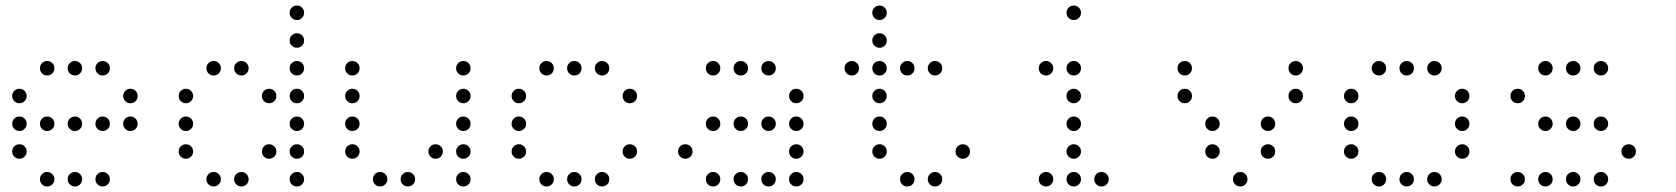

<svg xmlns="http://www.w3.org/2000/svg" viewBox="-20 -696 6040 692"><path d="M149 -476Q139 -476 131.5 -468.5Q124 -461 124 -451V-449Q124 -439 131.5 -431.5Q139 -424 149 -424H151Q161 -424 168.5 -431.5Q176 -439 176 -449V-451Q176 -461 168.5 -468.5Q161 -476 151 -476ZM249 -476Q239 -476 231.5 -468.5Q224 -461 224 -451V-449Q224 -439 231.5 -431.5Q239 -424 249 -424H251Q261 -424 268.5 -431.5Q276 -439 276 -449V-451Q276 -461 268.5 -468.5Q261 -476 251 -476ZM349 -476Q339 -476 331.5 -468.5Q324 -461 324 -451V-449Q324 -439 331.5 -431.5Q339 -424 349 -424H351Q361 -424 368.5 -431.5Q376 -439 376 -449V-451Q376 -461 368.5 -468.5Q361 -476 351 -476ZM49 -376Q39 -376 31.5 -368.5Q24 -361 24 -351V-349Q24 -339 31.5 -331.5Q39 -324 49 -324H51Q61 -324 68.5 -331.5Q76 -339 76 -349V-351Q76 -361 68.5 -368.5Q61 -376 51 -376ZM449 -376Q439 -376 431.5 -368.5Q424 -361 424 -351V-349Q424 -339 431.5 -331.5Q439 -324 449 -324H451Q461 -324 468.5 -331.5Q476 -339 476 -349V-351Q476 -361 468.5 -368.5Q461 -376 451 -376ZM49 -276Q39 -276 31.5 -268.5Q24 -261 24 -251V-249Q24 -239 31.5 -231.5Q39 -224 49 -224H51Q61 -224 68.5 -231.5Q76 -239 76 -249V-251Q76 -261 68.5 -268.5Q61 -276 51 -276ZM149 -276Q139 -276 131.5 -268.5Q124 -261 124 -251V-249Q124 -239 131.5 -231.5Q139 -224 149 -224H151Q161 -224 168.5 -231.5Q176 -239 176 -249V-251Q176 -261 168.5 -268.5Q161 -276 151 -276ZM249 -276Q239 -276 231.5 -268.5Q224 -261 224 -251V-249Q224 -239 231.5 -231.5Q239 -224 249 -224H251Q261 -224 268.5 -231.5Q276 -239 276 -249V-251Q276 -261 268.5 -268.5Q261 -276 251 -276ZM349 -276Q339 -276 331.5 -268.5Q324 -261 324 -251V-249Q324 -239 331.5 -231.5Q339 -224 349 -224H351Q361 -224 368.5 -231.5Q376 -239 376 -249V-251Q376 -261 368.5 -268.5Q361 -276 351 -276ZM449 -276Q439 -276 431.5 -268.5Q424 -261 424 -251V-249Q424 -239 431.5 -231.5Q439 -224 449 -224H451Q461 -224 468.5 -231.5Q476 -239 476 -249V-251Q476 -261 468.5 -268.5Q461 -276 451 -276ZM49 -176Q39 -176 31.5 -168.5Q24 -161 24 -151V-149Q24 -139 31.5 -131.5Q39 -124 49 -124H51Q61 -124 68.5 -131.5Q76 -139 76 -149V-151Q76 -161 68.5 -168.5Q61 -176 51 -176ZM149 -76Q139 -76 131.5 -68.5Q124 -61 124 -51V-49Q124 -39 131.5 -31.5Q139 -24 149 -24H151Q161 -24 168.5 -31.5Q176 -39 176 -49V-51Q176 -61 168.5 -68.5Q161 -76 151 -76ZM249 -76Q239 -76 231.5 -68.5Q224 -61 224 -51V-49Q224 -39 231.5 -31.5Q239 -24 249 -24H251Q261 -24 268.5 -31.5Q276 -39 276 -49V-51Q276 -61 268.5 -68.5Q261 -76 251 -76ZM349 -76Q339 -76 331.5 -68.5Q324 -61 324 -51V-49Q324 -39 331.5 -31.5Q339 -24 349 -24H351Q361 -24 368.5 -31.5Q376 -39 376 -49V-51Q376 -61 368.5 -68.5Q361 -76 351 -76Z M1049 -676Q1039 -676 1031.5 -668.5Q1024 -661 1024 -651V-649Q1024 -639 1031.5 -631.5Q1039 -624 1049 -624H1051Q1061 -624 1068.5 -631.5Q1076 -639 1076 -649V-651Q1076 -661 1068.5 -668.5Q1061 -676 1051 -676ZM1049 -576Q1039 -576 1031.5 -568.5Q1024 -561 1024 -551V-549Q1024 -539 1031.5 -531.5Q1039 -524 1049 -524H1051Q1061 -524 1068.5 -531.5Q1076 -539 1076 -549V-551Q1076 -561 1068.5 -568.5Q1061 -576 1051 -576ZM749 -476Q739 -476 731.5 -468.5Q724 -461 724 -451V-449Q724 -439 731.5 -431.5Q739 -424 749 -424H751Q761 -424 768.5 -431.5Q776 -439 776 -449V-451Q776 -461 768.5 -468.5Q761 -476 751 -476ZM849 -476Q839 -476 831.5 -468.5Q824 -461 824 -451V-449Q824 -439 831.5 -431.5Q839 -424 849 -424H851Q861 -424 868.5 -431.5Q876 -439 876 -449V-451Q876 -461 868.5 -468.5Q861 -476 851 -476ZM1049 -476Q1039 -476 1031.5 -468.5Q1024 -461 1024 -451V-449Q1024 -439 1031.5 -431.5Q1039 -424 1049 -424H1051Q1061 -424 1068.5 -431.5Q1076 -439 1076 -449V-451Q1076 -461 1068.5 -468.5Q1061 -476 1051 -476ZM649 -376Q639 -376 631.5 -368.5Q624 -361 624 -351V-349Q624 -339 631.5 -331.5Q639 -324 649 -324H651Q661 -324 668.5 -331.5Q676 -339 676 -349V-351Q676 -361 668.5 -368.5Q661 -376 651 -376ZM949 -376Q939 -376 931.5 -368.5Q924 -361 924 -351V-349Q924 -339 931.5 -331.5Q939 -324 949 -324H951Q961 -324 968.5 -331.5Q976 -339 976 -349V-351Q976 -361 968.5 -368.5Q961 -376 951 -376ZM1049 -376Q1039 -376 1031.5 -368.5Q1024 -361 1024 -351V-349Q1024 -339 1031.5 -331.5Q1039 -324 1049 -324H1051Q1061 -324 1068.5 -331.5Q1076 -339 1076 -349V-351Q1076 -361 1068.5 -368.5Q1061 -376 1051 -376ZM649 -276Q639 -276 631.5 -268.5Q624 -261 624 -251V-249Q624 -239 631.5 -231.5Q639 -224 649 -224H651Q661 -224 668.5 -231.5Q676 -239 676 -249V-251Q676 -261 668.5 -268.5Q661 -276 651 -276ZM1049 -276Q1039 -276 1031.5 -268.5Q1024 -261 1024 -251V-249Q1024 -239 1031.5 -231.5Q1039 -224 1049 -224H1051Q1061 -224 1068.5 -231.5Q1076 -239 1076 -249V-251Q1076 -261 1068.5 -268.5Q1061 -276 1051 -276ZM649 -176Q639 -176 631.5 -168.5Q624 -161 624 -151V-149Q624 -139 631.5 -131.5Q639 -124 649 -124H651Q661 -124 668.5 -131.5Q676 -139 676 -149V-151Q676 -161 668.5 -168.5Q661 -176 651 -176ZM949 -176Q939 -176 931.5 -168.5Q924 -161 924 -151V-149Q924 -139 931.5 -131.5Q939 -124 949 -124H951Q961 -124 968.5 -131.5Q976 -139 976 -149V-151Q976 -161 968.5 -168.5Q961 -176 951 -176ZM1049 -176Q1039 -176 1031.5 -168.5Q1024 -161 1024 -151V-149Q1024 -139 1031.5 -131.5Q1039 -124 1049 -124H1051Q1061 -124 1068.5 -131.5Q1076 -139 1076 -149V-151Q1076 -161 1068.5 -168.5Q1061 -176 1051 -176ZM749 -76Q739 -76 731.5 -68.5Q724 -61 724 -51V-49Q724 -39 731.5 -31.5Q739 -24 749 -24H751Q761 -24 768.5 -31.5Q776 -39 776 -49V-51Q776 -61 768.5 -68.5Q761 -76 751 -76ZM849 -76Q839 -76 831.5 -68.5Q824 -61 824 -51V-49Q824 -39 831.5 -31.5Q839 -24 849 -24H851Q861 -24 868.5 -31.5Q876 -39 876 -49V-51Q876 -61 868.5 -68.5Q861 -76 851 -76ZM1049 -76Q1039 -76 1031.5 -68.5Q1024 -61 1024 -51V-49Q1024 -39 1031.5 -31.5Q1039 -24 1049 -24H1051Q1061 -24 1068.5 -31.5Q1076 -39 1076 -49V-51Q1076 -61 1068.5 -68.5Q1061 -76 1051 -76Z M1249 -476Q1239 -476 1231.5 -468.5Q1224 -461 1224 -451V-449Q1224 -439 1231.5 -431.5Q1239 -424 1249 -424H1251Q1261 -424 1268.5 -431.5Q1276 -439 1276 -449V-451Q1276 -461 1268.5 -468.5Q1261 -476 1251 -476ZM1649 -476Q1639 -476 1631.5 -468.5Q1624 -461 1624 -451V-449Q1624 -439 1631.5 -431.5Q1639 -424 1649 -424H1651Q1661 -424 1668.5 -431.5Q1676 -439 1676 -449V-451Q1676 -461 1668.5 -468.5Q1661 -476 1651 -476ZM1249 -376Q1239 -376 1231.5 -368.5Q1224 -361 1224 -351V-349Q1224 -339 1231.5 -331.5Q1239 -324 1249 -324H1251Q1261 -324 1268.5 -331.5Q1276 -339 1276 -349V-351Q1276 -361 1268.5 -368.5Q1261 -376 1251 -376ZM1649 -376Q1639 -376 1631.5 -368.5Q1624 -361 1624 -351V-349Q1624 -339 1631.5 -331.5Q1639 -324 1649 -324H1651Q1661 -324 1668.5 -331.5Q1676 -339 1676 -349V-351Q1676 -361 1668.5 -368.5Q1661 -376 1651 -376ZM1249 -276Q1239 -276 1231.5 -268.5Q1224 -261 1224 -251V-249Q1224 -239 1231.5 -231.5Q1239 -224 1249 -224H1251Q1261 -224 1268.5 -231.5Q1276 -239 1276 -249V-251Q1276 -261 1268.5 -268.5Q1261 -276 1251 -276ZM1649 -276Q1639 -276 1631.5 -268.5Q1624 -261 1624 -251V-249Q1624 -239 1631.5 -231.5Q1639 -224 1649 -224H1651Q1661 -224 1668.5 -231.5Q1676 -239 1676 -249V-251Q1676 -261 1668.5 -268.5Q1661 -276 1651 -276ZM1249 -176Q1239 -176 1231.5 -168.5Q1224 -161 1224 -151V-149Q1224 -139 1231.5 -131.5Q1239 -124 1249 -124H1251Q1261 -124 1268.5 -131.5Q1276 -139 1276 -149V-151Q1276 -161 1268.5 -168.5Q1261 -176 1251 -176ZM1549 -176Q1539 -176 1531.5 -168.5Q1524 -161 1524 -151V-149Q1524 -139 1531.5 -131.5Q1539 -124 1549 -124H1551Q1561 -124 1568.5 -131.5Q1576 -139 1576 -149V-151Q1576 -161 1568.5 -168.5Q1561 -176 1551 -176ZM1649 -176Q1639 -176 1631.5 -168.5Q1624 -161 1624 -151V-149Q1624 -139 1631.5 -131.5Q1639 -124 1649 -124H1651Q1661 -124 1668.5 -131.5Q1676 -139 1676 -149V-151Q1676 -161 1668.5 -168.5Q1661 -176 1651 -176ZM1349 -76Q1339 -76 1331.5 -68.5Q1324 -61 1324 -51V-49Q1324 -39 1331.5 -31.5Q1339 -24 1349 -24H1351Q1361 -24 1368.5 -31.5Q1376 -39 1376 -49V-51Q1376 -61 1368.5 -68.5Q1361 -76 1351 -76ZM1449 -76Q1439 -76 1431.5 -68.5Q1424 -61 1424 -51V-49Q1424 -39 1431.5 -31.5Q1439 -24 1449 -24H1451Q1461 -24 1468.5 -31.5Q1476 -39 1476 -49V-51Q1476 -61 1468.5 -68.5Q1461 -76 1451 -76ZM1649 -76Q1639 -76 1631.5 -68.5Q1624 -61 1624 -51V-49Q1624 -39 1631.5 -31.5Q1639 -24 1649 -24H1651Q1661 -24 1668.5 -31.5Q1676 -39 1676 -49V-51Q1676 -61 1668.5 -68.5Q1661 -76 1651 -76Z M1949 -476Q1939 -476 1931.5 -468.5Q1924 -461 1924 -451V-449Q1924 -439 1931.5 -431.5Q1939 -424 1949 -424H1951Q1961 -424 1968.5 -431.5Q1976 -439 1976 -449V-451Q1976 -461 1968.5 -468.5Q1961 -476 1951 -476ZM2049 -476Q2039 -476 2031.5 -468.5Q2024 -461 2024 -451V-449Q2024 -439 2031.5 -431.5Q2039 -424 2049 -424H2051Q2061 -424 2068.5 -431.5Q2076 -439 2076 -449V-451Q2076 -461 2068.5 -468.5Q2061 -476 2051 -476ZM2149 -476Q2139 -476 2131.5 -468.5Q2124 -461 2124 -451V-449Q2124 -439 2131.5 -431.5Q2139 -424 2149 -424H2151Q2161 -424 2168.5 -431.5Q2176 -439 2176 -449V-451Q2176 -461 2168.5 -468.5Q2161 -476 2151 -476ZM1849 -376Q1839 -376 1831.5 -368.5Q1824 -361 1824 -351V-349Q1824 -339 1831.5 -331.5Q1839 -324 1849 -324H1851Q1861 -324 1868.5 -331.5Q1876 -339 1876 -349V-351Q1876 -361 1868.5 -368.5Q1861 -376 1851 -376ZM2249 -376Q2239 -376 2231.5 -368.5Q2224 -361 2224 -351V-349Q2224 -339 2231.5 -331.5Q2239 -324 2249 -324H2251Q2261 -324 2268.5 -331.5Q2276 -339 2276 -349V-351Q2276 -361 2268.5 -368.5Q2261 -376 2251 -376ZM1849 -276Q1839 -276 1831.5 -268.5Q1824 -261 1824 -251V-249Q1824 -239 1831.5 -231.5Q1839 -224 1849 -224H1851Q1861 -224 1868.5 -231.5Q1876 -239 1876 -249V-251Q1876 -261 1868.5 -268.5Q1861 -276 1851 -276ZM1849 -176Q1839 -176 1831.5 -168.5Q1824 -161 1824 -151V-149Q1824 -139 1831.5 -131.5Q1839 -124 1849 -124H1851Q1861 -124 1868.5 -131.5Q1876 -139 1876 -149V-151Q1876 -161 1868.5 -168.5Q1861 -176 1851 -176ZM2249 -176Q2239 -176 2231.5 -168.5Q2224 -161 2224 -151V-149Q2224 -139 2231.5 -131.5Q2239 -124 2249 -124H2251Q2261 -124 2268.5 -131.5Q2276 -139 2276 -149V-151Q2276 -161 2268.5 -168.5Q2261 -176 2251 -176ZM1949 -76Q1939 -76 1931.5 -68.5Q1924 -61 1924 -51V-49Q1924 -39 1931.5 -31.5Q1939 -24 1949 -24H1951Q1961 -24 1968.5 -31.5Q1976 -39 1976 -49V-51Q1976 -61 1968.5 -68.5Q1961 -76 1951 -76ZM2049 -76Q2039 -76 2031.5 -68.5Q2024 -61 2024 -51V-49Q2024 -39 2031.5 -31.5Q2039 -24 2049 -24H2051Q2061 -24 2068.5 -31.5Q2076 -39 2076 -49V-51Q2076 -61 2068.5 -68.5Q2061 -76 2051 -76ZM2149 -76Q2139 -76 2131.5 -68.5Q2124 -61 2124 -51V-49Q2124 -39 2131.5 -31.5Q2139 -24 2149 -24H2151Q2161 -24 2168.5 -31.5Q2176 -39 2176 -49V-51Q2176 -61 2168.5 -68.5Q2161 -76 2151 -76Z M2549 -476Q2539 -476 2531.5 -468.5Q2524 -461 2524 -451V-449Q2524 -439 2531.5 -431.5Q2539 -424 2549 -424H2551Q2561 -424 2568.5 -431.5Q2576 -439 2576 -449V-451Q2576 -461 2568.5 -468.5Q2561 -476 2551 -476ZM2649 -476Q2639 -476 2631.5 -468.5Q2624 -461 2624 -451V-449Q2624 -439 2631.5 -431.5Q2639 -424 2649 -424H2651Q2661 -424 2668.5 -431.5Q2676 -439 2676 -449V-451Q2676 -461 2668.5 -468.5Q2661 -476 2651 -476ZM2749 -476Q2739 -476 2731.5 -468.5Q2724 -461 2724 -451V-449Q2724 -439 2731.5 -431.5Q2739 -424 2749 -424H2751Q2761 -424 2768.5 -431.5Q2776 -439 2776 -449V-451Q2776 -461 2768.5 -468.5Q2761 -476 2751 -476ZM2849 -376Q2839 -376 2831.5 -368.5Q2824 -361 2824 -351V-349Q2824 -339 2831.5 -331.5Q2839 -324 2849 -324H2851Q2861 -324 2868.5 -331.5Q2876 -339 2876 -349V-351Q2876 -361 2868.5 -368.5Q2861 -376 2851 -376ZM2549 -276Q2539 -276 2531.5 -268.5Q2524 -261 2524 -251V-249Q2524 -239 2531.5 -231.5Q2539 -224 2549 -224H2551Q2561 -224 2568.5 -231.5Q2576 -239 2576 -249V-251Q2576 -261 2568.5 -268.5Q2561 -276 2551 -276ZM2649 -276Q2639 -276 2631.5 -268.5Q2624 -261 2624 -251V-249Q2624 -239 2631.5 -231.5Q2639 -224 2649 -224H2651Q2661 -224 2668.5 -231.5Q2676 -239 2676 -249V-251Q2676 -261 2668.5 -268.5Q2661 -276 2651 -276ZM2749 -276Q2739 -276 2731.5 -268.5Q2724 -261 2724 -251V-249Q2724 -239 2731.5 -231.5Q2739 -224 2749 -224H2751Q2761 -224 2768.5 -231.5Q2776 -239 2776 -249V-251Q2776 -261 2768.5 -268.5Q2761 -276 2751 -276ZM2849 -276Q2839 -276 2831.5 -268.5Q2824 -261 2824 -251V-249Q2824 -239 2831.5 -231.5Q2839 -224 2849 -224H2851Q2861 -224 2868.5 -231.5Q2876 -239 2876 -249V-251Q2876 -261 2868.5 -268.5Q2861 -276 2851 -276ZM2449 -176Q2439 -176 2431.5 -168.5Q2424 -161 2424 -151V-149Q2424 -139 2431.5 -131.5Q2439 -124 2449 -124H2451Q2461 -124 2468.5 -131.5Q2476 -139 2476 -149V-151Q2476 -161 2468.5 -168.5Q2461 -176 2451 -176ZM2849 -176Q2839 -176 2831.5 -168.5Q2824 -161 2824 -151V-149Q2824 -139 2831.5 -131.5Q2839 -124 2849 -124H2851Q2861 -124 2868.5 -131.5Q2876 -139 2876 -149V-151Q2876 -161 2868.5 -168.5Q2861 -176 2851 -176ZM2549 -76Q2539 -76 2531.5 -68.5Q2524 -61 2524 -51V-49Q2524 -39 2531.5 -31.5Q2539 -24 2549 -24H2551Q2561 -24 2568.5 -31.5Q2576 -39 2576 -49V-51Q2576 -61 2568.5 -68.5Q2561 -76 2551 -76ZM2649 -76Q2639 -76 2631.5 -68.5Q2624 -61 2624 -51V-49Q2624 -39 2631.5 -31.5Q2639 -24 2649 -24H2651Q2661 -24 2668.5 -31.5Q2676 -39 2676 -49V-51Q2676 -61 2668.5 -68.5Q2661 -76 2651 -76ZM2749 -76Q2739 -76 2731.5 -68.5Q2724 -61 2724 -51V-49Q2724 -39 2731.5 -31.5Q2739 -24 2749 -24H2751Q2761 -24 2768.5 -31.5Q2776 -39 2776 -49V-51Q2776 -61 2768.5 -68.5Q2761 -76 2751 -76ZM2849 -76Q2839 -76 2831.5 -68.5Q2824 -61 2824 -51V-49Q2824 -39 2831.5 -31.5Q2839 -24 2849 -24H2851Q2861 -24 2868.5 -31.5Q2876 -39 2876 -49V-51Q2876 -61 2868.5 -68.5Q2861 -76 2851 -76Z M3149 -676Q3139 -676 3131.5 -668.5Q3124 -661 3124 -651V-649Q3124 -639 3131.5 -631.5Q3139 -624 3149 -624H3151Q3161 -624 3168.5 -631.5Q3176 -639 3176 -649V-651Q3176 -661 3168.5 -668.5Q3161 -676 3151 -676ZM3149 -576Q3139 -576 3131.5 -568.5Q3124 -561 3124 -551V-549Q3124 -539 3131.5 -531.5Q3139 -524 3149 -524H3151Q3161 -524 3168.5 -531.5Q3176 -539 3176 -549V-551Q3176 -561 3168.5 -568.5Q3161 -576 3151 -576ZM3049 -476Q3039 -476 3031.5 -468.5Q3024 -461 3024 -451V-449Q3024 -439 3031.5 -431.5Q3039 -424 3049 -424H3051Q3061 -424 3068.5 -431.5Q3076 -439 3076 -449V-451Q3076 -461 3068.5 -468.5Q3061 -476 3051 -476ZM3149 -476Q3139 -476 3131.5 -468.5Q3124 -461 3124 -451V-449Q3124 -439 3131.5 -431.5Q3139 -424 3149 -424H3151Q3161 -424 3168.5 -431.5Q3176 -439 3176 -449V-451Q3176 -461 3168.5 -468.5Q3161 -476 3151 -476ZM3249 -476Q3239 -476 3231.5 -468.5Q3224 -461 3224 -451V-449Q3224 -439 3231.5 -431.5Q3239 -424 3249 -424H3251Q3261 -424 3268.5 -431.5Q3276 -439 3276 -449V-451Q3276 -461 3268.5 -468.5Q3261 -476 3251 -476ZM3349 -476Q3339 -476 3331.5 -468.5Q3324 -461 3324 -451V-449Q3324 -439 3331.5 -431.5Q3339 -424 3349 -424H3351Q3361 -424 3368.5 -431.5Q3376 -439 3376 -449V-451Q3376 -461 3368.5 -468.5Q3361 -476 3351 -476ZM3149 -376Q3139 -376 3131.5 -368.5Q3124 -361 3124 -351V-349Q3124 -339 3131.5 -331.5Q3139 -324 3149 -324H3151Q3161 -324 3168.5 -331.5Q3176 -339 3176 -349V-351Q3176 -361 3168.5 -368.5Q3161 -376 3151 -376ZM3149 -276Q3139 -276 3131.5 -268.5Q3124 -261 3124 -251V-249Q3124 -239 3131.5 -231.5Q3139 -224 3149 -224H3151Q3161 -224 3168.5 -231.5Q3176 -239 3176 -249V-251Q3176 -261 3168.5 -268.5Q3161 -276 3151 -276ZM3149 -176Q3139 -176 3131.5 -168.5Q3124 -161 3124 -151V-149Q3124 -139 3131.5 -131.5Q3139 -124 3149 -124H3151Q3161 -124 3168.5 -131.5Q3176 -139 3176 -149V-151Q3176 -161 3168.5 -168.5Q3161 -176 3151 -176ZM3449 -176Q3439 -176 3431.5 -168.5Q3424 -161 3424 -151V-149Q3424 -139 3431.5 -131.5Q3439 -124 3449 -124H3451Q3461 -124 3468.5 -131.5Q3476 -139 3476 -149V-151Q3476 -161 3468.5 -168.5Q3461 -176 3451 -176ZM3249 -76Q3239 -76 3231.5 -68.5Q3224 -61 3224 -51V-49Q3224 -39 3231.5 -31.5Q3239 -24 3249 -24H3251Q3261 -24 3268.5 -31.5Q3276 -39 3276 -49V-51Q3276 -61 3268.5 -68.5Q3261 -76 3251 -76ZM3349 -76Q3339 -76 3331.5 -68.5Q3324 -61 3324 -51V-49Q3324 -39 3331.5 -31.5Q3339 -24 3349 -24H3351Q3361 -24 3368.5 -31.5Q3376 -39 3376 -49V-51Q3376 -61 3368.5 -68.5Q3361 -76 3351 -76Z M3849 -676Q3839 -676 3831.5 -668.5Q3824 -661 3824 -651V-649Q3824 -639 3831.5 -631.5Q3839 -624 3849 -624H3851Q3861 -624 3868.5 -631.5Q3876 -639 3876 -649V-651Q3876 -661 3868.5 -668.5Q3861 -676 3851 -676ZM3749 -476Q3739 -476 3731.5 -468.5Q3724 -461 3724 -451V-449Q3724 -439 3731.5 -431.5Q3739 -424 3749 -424H3751Q3761 -424 3768.5 -431.5Q3776 -439 3776 -449V-451Q3776 -461 3768.5 -468.5Q3761 -476 3751 -476ZM3849 -476Q3839 -476 3831.5 -468.5Q3824 -461 3824 -451V-449Q3824 -439 3831.5 -431.5Q3839 -424 3849 -424H3851Q3861 -424 3868.5 -431.5Q3876 -439 3876 -449V-451Q3876 -461 3868.5 -468.5Q3861 -476 3851 -476ZM3849 -376Q3839 -376 3831.5 -368.5Q3824 -361 3824 -351V-349Q3824 -339 3831.5 -331.5Q3839 -324 3849 -324H3851Q3861 -324 3868.5 -331.5Q3876 -339 3876 -349V-351Q3876 -361 3868.5 -368.5Q3861 -376 3851 -376ZM3849 -276Q3839 -276 3831.5 -268.5Q3824 -261 3824 -251V-249Q3824 -239 3831.5 -231.5Q3839 -224 3849 -224H3851Q3861 -224 3868.5 -231.5Q3876 -239 3876 -249V-251Q3876 -261 3868.5 -268.5Q3861 -276 3851 -276ZM3849 -176Q3839 -176 3831.5 -168.5Q3824 -161 3824 -151V-149Q3824 -139 3831.5 -131.5Q3839 -124 3849 -124H3851Q3861 -124 3868.5 -131.5Q3876 -139 3876 -149V-151Q3876 -161 3868.5 -168.5Q3861 -176 3851 -176ZM3749 -76Q3739 -76 3731.5 -68.5Q3724 -61 3724 -51V-49Q3724 -39 3731.5 -31.5Q3739 -24 3749 -24H3751Q3761 -24 3768.5 -31.5Q3776 -39 3776 -49V-51Q3776 -61 3768.5 -68.5Q3761 -76 3751 -76ZM3849 -76Q3839 -76 3831.5 -68.5Q3824 -61 3824 -51V-49Q3824 -39 3831.5 -31.5Q3839 -24 3849 -24H3851Q3861 -24 3868.5 -31.5Q3876 -39 3876 -49V-51Q3876 -61 3868.5 -68.5Q3861 -76 3851 -76ZM3949 -76Q3939 -76 3931.5 -68.5Q3924 -61 3924 -51V-49Q3924 -39 3931.5 -31.5Q3939 -24 3949 -24H3951Q3961 -24 3968.5 -31.5Q3976 -39 3976 -49V-51Q3976 -61 3968.5 -68.5Q3961 -76 3951 -76Z M4249 -476Q4239 -476 4231.5 -468.5Q4224 -461 4224 -451V-449Q4224 -439 4231.5 -431.5Q4239 -424 4249 -424H4251Q4261 -424 4268.5 -431.5Q4276 -439 4276 -449V-451Q4276 -461 4268.5 -468.5Q4261 -476 4251 -476ZM4649 -476Q4639 -476 4631.5 -468.5Q4624 -461 4624 -451V-449Q4624 -439 4631.5 -431.5Q4639 -424 4649 -424H4651Q4661 -424 4668.5 -431.5Q4676 -439 4676 -449V-451Q4676 -461 4668.5 -468.5Q4661 -476 4651 -476ZM4249 -376Q4239 -376 4231.5 -368.5Q4224 -361 4224 -351V-349Q4224 -339 4231.5 -331.5Q4239 -324 4249 -324H4251Q4261 -324 4268.5 -331.5Q4276 -339 4276 -349V-351Q4276 -361 4268.5 -368.5Q4261 -376 4251 -376ZM4649 -376Q4639 -376 4631.5 -368.5Q4624 -361 4624 -351V-349Q4624 -339 4631.5 -331.5Q4639 -324 4649 -324H4651Q4661 -324 4668.5 -331.5Q4676 -339 4676 -349V-351Q4676 -361 4668.5 -368.5Q4661 -376 4651 -376ZM4349 -276Q4339 -276 4331.5 -268.5Q4324 -261 4324 -251V-249Q4324 -239 4331.5 -231.5Q4339 -224 4349 -224H4351Q4361 -224 4368.5 -231.5Q4376 -239 4376 -249V-251Q4376 -261 4368.5 -268.5Q4361 -276 4351 -276ZM4549 -276Q4539 -276 4531.5 -268.5Q4524 -261 4524 -251V-249Q4524 -239 4531.5 -231.5Q4539 -224 4549 -224H4551Q4561 -224 4568.5 -231.5Q4576 -239 4576 -249V-251Q4576 -261 4568.5 -268.5Q4561 -276 4551 -276ZM4349 -176Q4339 -176 4331.5 -168.5Q4324 -161 4324 -151V-149Q4324 -139 4331.5 -131.5Q4339 -124 4349 -124H4351Q4361 -124 4368.5 -131.5Q4376 -139 4376 -149V-151Q4376 -161 4368.5 -168.5Q4361 -176 4351 -176ZM4549 -176Q4539 -176 4531.5 -168.5Q4524 -161 4524 -151V-149Q4524 -139 4531.5 -131.5Q4539 -124 4549 -124H4551Q4561 -124 4568.5 -131.5Q4576 -139 4576 -149V-151Q4576 -161 4568.5 -168.5Q4561 -176 4551 -176ZM4449 -76Q4439 -76 4431.5 -68.5Q4424 -61 4424 -51V-49Q4424 -39 4431.5 -31.5Q4439 -24 4449 -24H4451Q4461 -24 4468.5 -31.5Q4476 -39 4476 -49V-51Q4476 -61 4468.5 -68.5Q4461 -76 4451 -76Z M4949 -476Q4939 -476 4931.5 -468.5Q4924 -461 4924 -451V-449Q4924 -439 4931.5 -431.5Q4939 -424 4949 -424H4951Q4961 -424 4968.5 -431.5Q4976 -439 4976 -449V-451Q4976 -461 4968.5 -468.5Q4961 -476 4951 -476ZM5049 -476Q5039 -476 5031.5 -468.5Q5024 -461 5024 -451V-449Q5024 -439 5031.5 -431.5Q5039 -424 5049 -424H5051Q5061 -424 5068.5 -431.5Q5076 -439 5076 -449V-451Q5076 -461 5068.5 -468.5Q5061 -476 5051 -476ZM5149 -476Q5139 -476 5131.5 -468.5Q5124 -461 5124 -451V-449Q5124 -439 5131.5 -431.5Q5139 -424 5149 -424H5151Q5161 -424 5168.5 -431.5Q5176 -439 5176 -449V-451Q5176 -461 5168.5 -468.5Q5161 -476 5151 -476ZM4849 -376Q4839 -376 4831.5 -368.5Q4824 -361 4824 -351V-349Q4824 -339 4831.5 -331.5Q4839 -324 4849 -324H4851Q4861 -324 4868.5 -331.5Q4876 -339 4876 -349V-351Q4876 -361 4868.5 -368.5Q4861 -376 4851 -376ZM5249 -376Q5239 -376 5231.5 -368.5Q5224 -361 5224 -351V-349Q5224 -339 5231.5 -331.5Q5239 -324 5249 -324H5251Q5261 -324 5268.5 -331.5Q5276 -339 5276 -349V-351Q5276 -361 5268.5 -368.5Q5261 -376 5251 -376ZM4849 -276Q4839 -276 4831.5 -268.5Q4824 -261 4824 -251V-249Q4824 -239 4831.5 -231.5Q4839 -224 4849 -224H4851Q4861 -224 4868.5 -231.5Q4876 -239 4876 -249V-251Q4876 -261 4868.5 -268.5Q4861 -276 4851 -276ZM5249 -276Q5239 -276 5231.5 -268.5Q5224 -261 5224 -251V-249Q5224 -239 5231.5 -231.5Q5239 -224 5249 -224H5251Q5261 -224 5268.5 -231.5Q5276 -239 5276 -249V-251Q5276 -261 5268.5 -268.5Q5261 -276 5251 -276ZM4849 -176Q4839 -176 4831.5 -168.5Q4824 -161 4824 -151V-149Q4824 -139 4831.5 -131.5Q4839 -124 4849 -124H4851Q4861 -124 4868.5 -131.5Q4876 -139 4876 -149V-151Q4876 -161 4868.5 -168.5Q4861 -176 4851 -176ZM5249 -176Q5239 -176 5231.5 -168.5Q5224 -161 5224 -151V-149Q5224 -139 5231.5 -131.5Q5239 -124 5249 -124H5251Q5261 -124 5268.5 -131.5Q5276 -139 5276 -149V-151Q5276 -161 5268.5 -168.5Q5261 -176 5251 -176ZM4949 -76Q4939 -76 4931.5 -68.5Q4924 -61 4924 -51V-49Q4924 -39 4931.5 -31.5Q4939 -24 4949 -24H4951Q4961 -24 4968.5 -31.5Q4976 -39 4976 -49V-51Q4976 -61 4968.5 -68.5Q4961 -76 4951 -76ZM5049 -76Q5039 -76 5031.5 -68.5Q5024 -61 5024 -51V-49Q5024 -39 5031.5 -31.5Q5039 -24 5049 -24H5051Q5061 -24 5068.5 -31.5Q5076 -39 5076 -49V-51Q5076 -61 5068.5 -68.5Q5061 -76 5051 -76ZM5149 -76Q5139 -76 5131.5 -68.5Q5124 -61 5124 -51V-49Q5124 -39 5131.5 -31.5Q5139 -24 5149 -24H5151Q5161 -24 5168.5 -31.5Q5176 -39 5176 -49V-51Q5176 -61 5168.5 -68.5Q5161 -76 5151 -76Z M5549 -476Q5539 -476 5531.5 -468.5Q5524 -461 5524 -451V-449Q5524 -439 5531.5 -431.5Q5539 -424 5549 -424H5551Q5561 -424 5568.5 -431.5Q5576 -439 5576 -449V-451Q5576 -461 5568.5 -468.5Q5561 -476 5551 -476ZM5649 -476Q5639 -476 5631.5 -468.5Q5624 -461 5624 -451V-449Q5624 -439 5631.5 -431.5Q5639 -424 5649 -424H5651Q5661 -424 5668.5 -431.5Q5676 -439 5676 -449V-451Q5676 -461 5668.5 -468.5Q5661 -476 5651 -476ZM5749 -476Q5739 -476 5731.5 -468.5Q5724 -461 5724 -451V-449Q5724 -439 5731.5 -431.5Q5739 -424 5749 -424H5751Q5761 -424 5768.5 -431.5Q5776 -439 5776 -449V-451Q5776 -461 5768.5 -468.5Q5761 -476 5751 -476ZM5449 -376Q5439 -376 5431.5 -368.5Q5424 -361 5424 -351V-349Q5424 -339 5431.5 -331.5Q5439 -324 5449 -324H5451Q5461 -324 5468.5 -331.5Q5476 -339 5476 -349V-351Q5476 -361 5468.5 -368.5Q5461 -376 5451 -376ZM5549 -276Q5539 -276 5531.5 -268.5Q5524 -261 5524 -251V-249Q5524 -239 5531.5 -231.5Q5539 -224 5549 -224H5551Q5561 -224 5568.5 -231.5Q5576 -239 5576 -249V-251Q5576 -261 5568.5 -268.5Q5561 -276 5551 -276ZM5649 -276Q5639 -276 5631.5 -268.5Q5624 -261 5624 -251V-249Q5624 -239 5631.5 -231.5Q5639 -224 5649 -224H5651Q5661 -224 5668.5 -231.5Q5676 -239 5676 -249V-251Q5676 -261 5668.5 -268.5Q5661 -276 5651 -276ZM5749 -276Q5739 -276 5731.5 -268.5Q5724 -261 5724 -251V-249Q5724 -239 5731.5 -231.5Q5739 -224 5749 -224H5751Q5761 -224 5768.5 -231.5Q5776 -239 5776 -249V-251Q5776 -261 5768.5 -268.5Q5761 -276 5751 -276ZM5849 -176Q5839 -176 5831.5 -168.5Q5824 -161 5824 -151V-149Q5824 -139 5831.5 -131.5Q5839 -124 5849 -124H5851Q5861 -124 5868.5 -131.5Q5876 -139 5876 -149V-151Q5876 -161 5868.5 -168.5Q5861 -176 5851 -176ZM5449 -76Q5439 -76 5431.5 -68.5Q5424 -61 5424 -51V-49Q5424 -39 5431.5 -31.5Q5439 -24 5449 -24H5451Q5461 -24 5468.5 -31.5Q5476 -39 5476 -49V-51Q5476 -61 5468.5 -68.5Q5461 -76 5451 -76ZM5549 -76Q5539 -76 5531.5 -68.5Q5524 -61 5524 -51V-49Q5524 -39 5531.5 -31.5Q5539 -24 5549 -24H5551Q5561 -24 5568.5 -31.5Q5576 -39 5576 -49V-51Q5576 -61 5568.5 -68.5Q5561 -76 5551 -76ZM5649 -76Q5639 -76 5631.5 -68.5Q5624 -61 5624 -51V-49Q5624 -39 5631.5 -31.5Q5639 -24 5649 -24H5651Q5661 -24 5668.5 -31.5Q5676 -39 5676 -49V-51Q5676 -61 5668.5 -68.5Q5661 -76 5651 -76ZM5749 -76Q5739 -76 5731.5 -68.5Q5724 -61 5724 -51V-49Q5724 -39 5731.5 -31.5Q5739 -24 5749 -24H5751Q5761 -24 5768.5 -31.5Q5776 -39 5776 -49V-51Q5776 -61 5768.5 -68.5Q5761 -76 5751 -76Z"/></svg>

Font: Doto Rounded
Style: Regular
Weight: 400
Monospace: yes
Version: Version 1.000